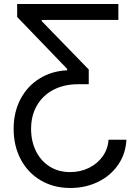

<svg xmlns="http://www.w3.org/2000/svg" viewBox="-20 -727 689 956"><path d="M330.1 209Q247.1 209 182.9 171.1Q118.7 133.3 83.3 66.4Q47.9 -0.5 47.9 -85.9Q47.9 -168 81.8 -232.9Q115.7 -297.9 176.5 -335.7Q237.3 -373.5 314.5 -377V-383.8L65.4 -642.6V-707H569.3V-627.9H187.5V-622.1L421.9 -380.9V-307.6H368.2Q299.8 -307.6 246.8 -280.3Q193.8 -252.9 164.3 -202.6Q134.8 -152.3 134.8 -85Q134.8 -24.4 158.7 24.7Q182.6 73.7 226.8 101.8Q271 129.9 329.1 129.9Q379.4 129.9 421.9 109.4Q464.4 88.9 490.7 52.2Q517.1 15.6 520.5 -31.2H609.4Q606 38.6 568.4 93.3Q530.8 147.9 468.3 178.5Q405.8 209 330.1 209Z"/></svg>

Font: Pretendard
Style: Regular
Weight: 400
Designer: Base glyphs from Inter by Rasmus Andersson; Hangeul glyphs from Noto Sans CJK(Source Han Sans) by Jang Soo-young and Kan
Foundry: Kil Hyung-jin
Version: Version 1.309